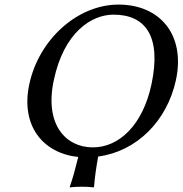

<svg xmlns="http://www.w3.org/2000/svg" viewBox="-20 -678 798 839"><path d="M322 8C310 57 298 101 285 138V141C285 141 303 138 338 138C372 138 388 141 388 141L391 138C394 99 400 55 409 6C576 -16 710 -148 749 -329C791 -527 678 -658 498 -658C319 -658 150 -506 108 -310C69 -127 169 -8 322 8ZM476 -614C617 -614 686 -518 642 -310C604 -131 500 -34 386 -34C266 -34 174 -135 215 -327C259 -537 380 -614 476 -614Z"/></svg>

Font: Libertinus Sans
Style: Italic
Weight: 400
Italic angle: -12°
Designer: Philipp H. Poll, Khaled Hosny
Foundry: Caleb Maclennan
Version: Version 7.050;RELEASE